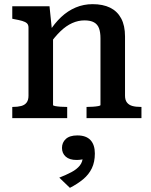

<svg xmlns="http://www.w3.org/2000/svg" viewBox="-20 -568 725 923"><path d="M39 0V-54H42Q65 -54 82 -58.5Q99 -63 108 -75Q117 -87 117 -108V-435Q117 -449 109.5 -456Q102 -463 86.5 -467.5Q71 -472 48 -476L39 -478V-538H218L230 -421L235 -417V-63Q235 -60 245.5 -58Q256 -56 271 -55Q286 -54 299 -54H303V0ZM660 0H396V-54H399Q412 -54 427 -55Q442 -56 452.5 -58Q463 -60 463 -63V-384Q463 -413 456 -432Q449 -451 432 -460.5Q415 -470 386 -470Q356 -470 327 -457Q298 -444 270.5 -417.5Q243 -391 215 -351V-413Q242 -456 274 -486Q306 -516 344 -532Q382 -548 425 -548Q475 -548 509.5 -531Q544 -514 562.5 -479.5Q581 -445 581 -393V-108Q581 -87 590.5 -75Q600 -63 616.5 -58.5Q633 -54 657 -54H660ZM316 335 265 286Q298 273 323.5 259.5Q349 246 363.5 228Q378 210 378 185L393 192Q384 197 372 199Q360 201 348 201Q314 201 296 185Q278 169 278 143Q278 117 296.5 100Q315 83 352 83Q394 83 415 105.5Q436 128 436 170Q436 211 421.5 241Q407 271 380 293.5Q353 316 316 335Z"/></svg>

Font: Roboto Serif Medium
Style: Regular
Weight: 500
Designer: Greg Gazdowicz
Foundry: Commercial Type
Version: Version 1.008